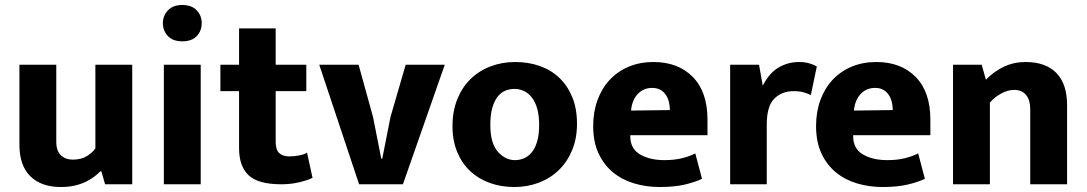

<svg xmlns="http://www.w3.org/2000/svg" viewBox="-20 -740 4363 771"><path d="M363 -480H511V0H402L387 -52H383Q373 -42 359 -31Q345 -20 325.5 -10.5Q306 -1 281 5Q256 11 224 11Q146 11 102 -32Q58 -75 58 -159V-480H206V-171Q206 -134 224.5 -116.5Q243 -99 272 -99Q307 -99 329.5 -113.5Q352 -128 363 -144Z M638 0V-480H786V0ZM712 -574Q674 -574 654 -595.5Q634 -617 634 -647Q634 -677 654.5 -698.5Q675 -720 712 -720Q749 -720 769.5 -699Q790 -678 790 -647Q790 -616 770 -595Q750 -574 712 -574Z M1210 -374H1087V-171Q1087 -138 1101.5 -125Q1116 -112 1142 -112Q1162 -112 1182 -116Q1202 -120 1213 -127L1235 -26Q1218 -17 1183.5 -8.5Q1149 0 1110 0Q1017 0 978.5 -36Q940 -72 940 -145V-374H865V-480H940V-626H1087V-480H1210Z M1609 -480H1766L1598 0H1422L1262 -480H1420L1478 -270L1511 -103H1515L1548 -270Z M2297 -243Q2297 -184 2277.5 -137Q2258 -90 2224 -57Q2190 -24 2144 -6.5Q2098 11 2045 11Q1992 11 1946.5 -5.5Q1901 -22 1868 -53Q1835 -84 1816 -129.5Q1797 -175 1797 -233Q1797 -294 1816.5 -342Q1836 -390 1870 -423Q1904 -456 1950 -473.5Q1996 -491 2049 -491Q2102 -491 2147.5 -475Q2193 -459 2226 -427.5Q2259 -396 2278 -350Q2297 -304 2297 -243ZM2145 -238Q2145 -277 2137 -304.5Q2129 -332 2115 -349.5Q2101 -367 2083 -375Q2065 -383 2046 -383Q2027 -383 2009.5 -376Q1992 -369 1978.5 -352Q1965 -335 1957 -307.5Q1949 -280 1949 -238Q1949 -165 1979 -131Q2009 -97 2048 -97Q2067 -97 2084.5 -104.5Q2102 -112 2115.5 -128.5Q2129 -145 2137 -172Q2145 -199 2145 -238Z M2821 -197H2511V-193Q2511 -143 2550 -120Q2589 -97 2648 -97Q2689 -97 2720 -105Q2751 -113 2772 -124L2799 -22Q2772 -9 2730.5 1Q2689 11 2629 11Q2575 11 2526.5 -3.5Q2478 -18 2441.5 -48Q2405 -78 2383.5 -124Q2362 -170 2362 -234Q2362 -291 2379.5 -338.5Q2397 -386 2429 -420Q2461 -454 2505.5 -472.5Q2550 -491 2604 -491Q2703 -491 2762 -431Q2821 -371 2821 -260ZM2670 -298Q2670 -315 2666 -331Q2662 -347 2653.5 -359.5Q2645 -372 2631.5 -379.5Q2618 -387 2599 -387Q2564 -387 2541 -362.5Q2518 -338 2514 -296Z M2912 0V-480H3028L3043 -396Q3052 -414 3065 -431.5Q3078 -449 3096 -462Q3114 -475 3137.5 -483Q3161 -491 3190 -491Q3212 -491 3230.5 -485.5Q3249 -480 3260 -473L3236 -358Q3225 -364 3208 -369Q3191 -374 3166 -374Q3120 -374 3089.5 -344Q3059 -314 3059 -240V0Z M3716 -197H3406V-193Q3406 -143 3445 -120Q3484 -97 3543 -97Q3584 -97 3615 -105Q3646 -113 3667 -124L3694 -22Q3667 -9 3625.5 1Q3584 11 3524 11Q3470 11 3421.5 -3.5Q3373 -18 3336.5 -48Q3300 -78 3278.5 -124Q3257 -170 3257 -234Q3257 -291 3274.5 -338.5Q3292 -386 3324 -420Q3356 -454 3400.5 -472.5Q3445 -491 3499 -491Q3598 -491 3657 -431Q3716 -371 3716 -260ZM3565 -298Q3565 -315 3561 -331Q3557 -347 3548.5 -359.5Q3540 -372 3526.5 -379.5Q3513 -387 3494 -387Q3459 -387 3436 -362.5Q3413 -338 3409 -296Z M3955 0H3807V-480H3922L3939 -420Q3971 -453 4011 -472Q4051 -491 4098 -491Q4179 -491 4222 -447Q4265 -403 4265 -318V0H4117V-303Q4117 -338 4100.5 -358.5Q4084 -379 4052 -379Q4028 -379 4001.5 -365Q3975 -351 3955 -328Z"/></svg>

Font: Mukta Mahee ExtraBold
Style: Regular
Weight: 800
Designer: Shuchita Grover, Noopur Datye, Girish Dalvi, Yashodeep Gholap
Foundry: Ek Type
Version: Version 2.538;PS 1.000;hotconv 16.6.51;makeotf.lib2.5.65220;